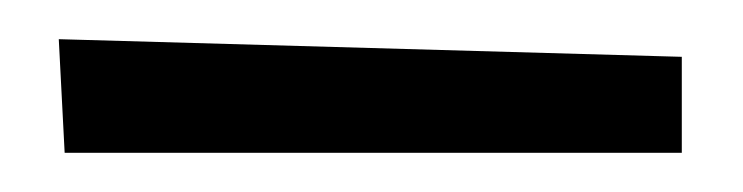

<svg xmlns="http://www.w3.org/2000/svg" viewBox="-20 -386 379 98"><path d="M10 -366 328 -357V-308H13Z"/></svg>

Font: Bahianita
Style: Regular
Weight: 400
Designer: Pablo Cosgaya & Dani Raskovsky
Foundry: Pablo Cosgaya & Dani Raskovsky
Version: Version 1.008